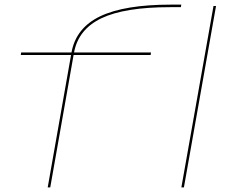

<svg xmlns="http://www.w3.org/2000/svg" viewBox="-20 -811 1016 831"><path d="M186.5 0 287.5 -573H70L71.5 -584H289.5Q308.5 -690 413.5 -740.5Q519 -791 720.5 -791H764.5L763 -780H716.5Q519.5 -780 419 -732Q319 -684 300.5 -584H633.5L632 -573H298.5L197.5 0ZM765 0 904 -785H915L776 0Z"/></svg>

Font: Anybody UltraExpanded Thin
Style: Italic
Weight: 100
Width: 9
Italic angle: -10°
Designer: Tyler Finck
Foundry: Etcetera Type Company
Version: Version 1.010; ttfautohint (v1.8.3) -l 8 -r 50 -G 200 -x 14 